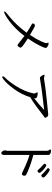

<svg xmlns="http://www.w3.org/2000/svg" viewBox="1086 -1852 827 3040"><g transform="rotate(90 1500.0 -332.5)"><path d="M656 -680Q656 -688 669 -688Q682 -688 698.5 -681Q715 -674 727.5 -663Q740 -652 740 -641.5Q740 -631 722 -588Q676 -485 590 -360Q720 -276 730 -256Q734 -250 734 -239.5Q734 -229 721.5 -213Q709 -197 699 -197Q689 -197 682 -202Q627 -246 550 -305Q438 -158 313 -65Q259 -25 221 -4.5Q183 16 172 16Q161 16 161 10Q161 -1 185.5 -20.5Q210 -40 258 -80Q387 -188 498 -340Q439 -382 369 -419Q351 -429 351 -439Q351 -449 361.5 -460.5Q372 -472 387 -472Q402 -472 534 -393Q605 -501 634.5 -568.5Q664 -636 664 -647Q664 -658 660 -667Q656 -676 656 -680Z M1163 -616Q1163 -624 1174.5 -624Q1186 -624 1198 -619.5Q1210 -615 1217 -615H1221Q1382 -641 1577.5 -660.5Q1773 -680 1791 -682H1796Q1822 -682 1838 -654Q1844 -644 1844 -633Q1844 -622 1817 -609Q1811 -606 1782 -582.5Q1753 -559 1668.5 -496.5Q1584 -434 1519 -396Q1477 -260 1392 -143.5Q1307 -27 1240 24Q1211 46 1200 46Q1189 46 1189 33Q1189 20 1208.5 2.5Q1228 -15 1264 -60Q1300 -105 1340 -167Q1433 -314 1460 -451V-455Q1460 -479 1451 -489Q1442 -499 1442 -506Q1442 -516 1456.5 -516Q1471 -516 1490 -512Q1538 -503 1538 -477Q1538 -470 1535 -458Q1637 -538 1723 -618Q1658 -610 1515 -593Q1372 -576 1300 -563Q1228 -550 1216 -550Q1204 -550 1191 -565Q1178 -580 1170.5 -596.5Q1163 -613 1163 -616Z M2580 -611Q2573 -617 2573 -625.5Q2573 -634 2581 -642.5Q2589 -651 2598 -651Q2607 -651 2626.5 -638Q2646 -625 2667 -606.5Q2688 -588 2703 -570Q2718 -552 2718 -543.5Q2718 -535 2709.5 -524Q2701 -513 2689 -513Q2677 -513 2668 -524Q2659 -535 2631 -564Q2603 -593 2580 -611ZM2772 -576Q2766 -573 2758 -573Q2750 -573 2742.5 -582.5Q2735 -592 2707 -619Q2679 -646 2650 -668Q2643 -672 2643 -680.5Q2643 -689 2652 -697.5Q2661 -706 2669 -706Q2677 -706 2696 -694.5Q2715 -683 2737 -666Q2759 -649 2775 -632.5Q2791 -616 2791 -602Q2791 -588 2772 -576ZM2361 -4 2368 -31V-659Q2368 -682 2357.5 -695.5Q2347 -709 2347 -716Q2347 -726 2367 -726Q2387 -726 2406.5 -718.5Q2426 -711 2430 -700.5Q2434 -690 2434 -673V-446Q2564 -414 2700 -356Q2755 -333 2760 -320Q2763 -313 2763 -302Q2763 -291 2755 -278Q2747 -265 2736.5 -265Q2726 -265 2719.5 -268Q2713 -271 2694 -280Q2538 -356 2434 -385V11Q2434 53 2411 60Q2409 61 2400.5 61Q2392 61 2376.5 43.5Q2361 26 2361 -4Z"/></g></svg>

Font: LXGW WenKai
Style: Regular
Weight: 400
Designer: LXGW / Fontworks Inc.
Foundry: LXGW / Fontworks Inc.
Version: Version 1.520; June 14, 2025